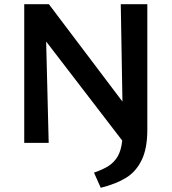

<svg xmlns="http://www.w3.org/2000/svg" viewBox="-20 -678 814 911"><path d="M679 -658V-62Q679 27 652 82Q625 137 577.5 166Q530 195 458 213L426 141Q470 126 496.5 108.5Q523 91 539 63Q555 35 560 -11L199 -481L211 0H95V-658H212L561 -196L553 -658Z"/></svg>

Font: Ysabeau SC
Style: Bold
Weight: 700
Designer: Christian Thalmann (Catharsis Fonts)
Version: Version 0.003